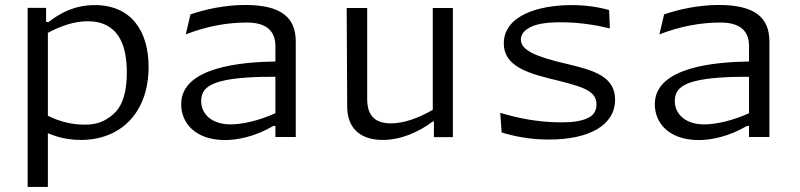

<svg xmlns="http://www.w3.org/2000/svg" viewBox="-20 -538 3140 754"><path d="M563.5 -275.5C563.5 -416 495.5 -518 352 -518C275 -518 217 -488 171 -451.5H161V-507H88.5V196H168V-15C208 2.5 252 11.5 298.5 11.5C450.5 11.5 563.5 -92 563.5 -275.5ZM168 -83.5V-409C217.5 -435.5 271 -454.5 324 -454.5C447 -454.5 478 -358 478 -254C478 -142 443.5 -101.5 412 -79C381 -56.5 352.5 -48.5 312.5 -48.5C263.5 -48.5 214.5 -60 168 -83.5Z M1141.5 0V-375C1141.5 -471 1082 -518.5 942.5 -518.5C864 -518.5 786.5 -501.5 728 -481.5L709.5 -403C790.5 -434.5 870.5 -449.5 949.5 -449.5C1013.5 -449.5 1061.5 -426.5 1061.5 -357V-296.5C928.5 -294.5 691.5 -275 691.5 -129C691.5 -53 749 12 864 12C911 12 981.5 -1 1053.5 -43.5H1061.5V0ZM770 -141.5C770 -172 782.5 -200.5 842.5 -217.5C899 -234 995 -237 1061.5 -236.5V-93.5C997.5 -64 930 -49.5 886 -49.5C811.5 -49.5 770 -90 770 -141.5Z M1341.5 -506.5 1343.5 -117.5C1344 -37.5 1392 11.5 1482.5 11.5C1554 11.5 1623 -18.5 1680 -61H1684V0.5H1758.5V-506.5H1679.5V-106.5C1622.5 -74 1566 -53.5 1515 -53.5C1460 -53.5 1422 -77.5 1422 -148.5V-506.5Z M2225 -518C2092.5 -518 1958.5 -476 1958.5 -367.5C1958.5 -294.5 2019.5 -259 2131 -231.5C2255 -200.5 2322.5 -187 2322.5 -128.5C2322.5 -106 2313.5 -89.5 2297.5 -79.5C2269.5 -62 2228 -57.5 2185 -57.5C2091.5 -57.5 2009 -75 1944.5 -95L1950 -18C1998 -3 2059.5 10 2135.5 10C2297 10 2395.5 -48 2395.5 -146.5C2395.5 -238 2312 -262 2204 -287.5C2082.5 -315.5 2025.5 -341.5 2025.5 -382.5C2025.5 -398.5 2034 -413 2051 -424.5C2078.5 -444 2125 -450.5 2181 -450.5C2255 -450.5 2318.5 -440 2375 -426.5L2372 -498.5C2327.5 -511 2279.5 -518 2225 -518Z M3001.5 0V-375C3001.5 -471 2942 -518.5 2802.5 -518.5C2724 -518.5 2646.5 -501.5 2588 -481.5L2569.5 -403C2650.5 -434.5 2730.5 -449.5 2809.5 -449.5C2873.5 -449.5 2921.5 -426.5 2921.5 -357V-296.5C2788.5 -294.5 2551.5 -275 2551.5 -129C2551.5 -53 2609 12 2724 12C2771 12 2841.5 -1 2913.5 -43.5H2921.5V0ZM2630 -141.5C2630 -172 2642.5 -200.5 2702.5 -217.5C2759 -234 2855 -237 2921.5 -236.5V-93.5C2857.5 -64 2790 -49.5 2746 -49.5C2671.5 -49.5 2630 -90 2630 -141.5Z"/></svg>

Font: Monaspace Argon Light
Style: Regular
Weight: 300
Designer: Riley Cran & the Lettermatic Team
Foundry: Lettermatic
Version: Version 1.000 (Monaspace Argon)